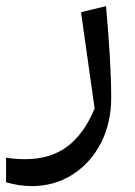

<svg xmlns="http://www.w3.org/2000/svg" viewBox="-20 -405 447 634"><path d="M0 196.8C28.3 205.1 56.6 209.5 85.4 209.5C134.8 209.5 179.7 196.8 219.7 171.4C259.3 146 290.5 111.3 313.5 66.9C335.9 22.5 347.2 -26.9 347.2 -81.5C347.2 -159.7 341.3 -260.7 330.1 -384.8L247.6 -364.7L292.5 -46.4C243.7 68.4 172.4 120.6 62.5 120.6C41.5 120.6 21 119.1 0 115.7Z"/></svg>

Font: SG Kara Light
Style: Regular
Weight: 400
Designer: Damoon Khanjanzadeh
Version: Version 1.000